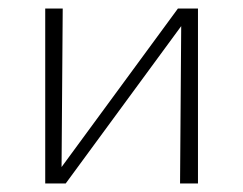

<svg xmlns="http://www.w3.org/2000/svg" viewBox="-20 -430 569 450"><path d="M402 0 405 -410H444V0ZM86 0V-410H127L124 0ZM110 0V-19L397 -410H421V-391L134 0Z"/></svg>

Font: Ysabeau Office ExtraLight
Style: Regular
Weight: 250
Designer: Christian Thalmann (Catharsis Fonts)
Version: Version 2.001;gftools[0.9.30]; featfreeze: tnum,lnum,ss02